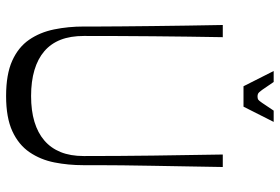

<svg xmlns="http://www.w3.org/2000/svg" viewBox="-164 -743 918 630"><g transform="rotate(90 295.0 -428.0)"><path d="M295 11Q224 11 179.5 -9Q135 -29 110.5 -64.5Q86 -100 76.5 -146.5Q67 -193 67 -244Q67 -260 67 -293Q67 -326 66.5 -371Q66 -416 65.5 -470Q65 -524 64 -583Q63 -642 62 -700H102Q100 -586 99 -472Q98 -358 98 -244Q98 -200 110.5 -168Q123 -136 148 -114.5Q173 -93 210 -82Q247 -71 295 -71Q343 -71 379.5 -82Q416 -93 441 -114.5Q466 -136 479 -168Q492 -200 492 -244Q492 -358 490.5 -472Q489 -586 487 -700H528Q527 -642 526 -583Q525 -524 524 -470Q523 -416 522.5 -370.5Q522 -325 522 -292Q522 -259 522 -243Q522 -193 513 -147.5Q504 -102 479.5 -66Q455 -30 410.5 -9.5Q366 11 295 11ZM263 -768 213 -867H249Q267 -840 275 -829Q283 -818 287 -816Q291 -814 296 -814Q303 -814 306.5 -816Q310 -818 317.5 -829Q325 -840 343 -867H380L330 -768Z"/></g></svg>

Font: Ojuju
Style: Regular
Weight: 400
Designer: Chisaokwu Joboson, Mirko Velimirovic
Foundry: Udi Foundry
Version: Version 1.000